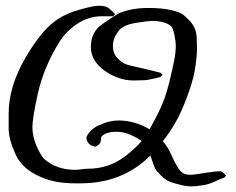

<svg xmlns="http://www.w3.org/2000/svg" viewBox="-20 -663 836 680"><path d="M556.6 -163.1Q574.2 -143.6 588.4 -111.3Q602.5 -79.1 615.7 -61.5Q628.9 -43.9 653.3 -43.9Q667 -43.9 704.6 -50.3Q742.2 -56.6 760.7 -56.6Q765.6 -56.6 781.2 -41L774.4 -34.2Q767.6 -32.2 744.1 -21.5Q720.7 -10.7 704.1 -7.8Q674.8 -2.9 658.2 -2.9Q640.6 -2.9 625 -6.8Q591.8 -14.6 576.7 -21.5Q561.5 -28.3 542 -49.8Q533.2 -58.6 528.8 -67.4Q524.4 -76.2 512.7 -112.3Q414.1 -13.7 265.6 -13.7H246.1Q174.8 -13.7 127 -35.2Q59.6 -62.5 35.2 -116.2Q10.7 -169.9 10.7 -208V-261.7Q10.7 -355.5 69.3 -457Q127.9 -558.6 185.5 -595.7Q215.8 -616.2 263.7 -629.4Q311.5 -642.6 328.1 -642.6Q349.6 -642.6 358.9 -637.7Q368.2 -632.8 387.7 -613.3L380.9 -605.5Q377 -605.5 373 -605.5Q369.1 -605.5 364.3 -605.5Q359.4 -605.5 357.4 -605.5H341.8Q294.9 -605.5 254.9 -579.6Q214.8 -553.7 189.5 -513.2Q164.1 -472.7 144.5 -426.3Q125 -379.9 114.7 -334.5Q104.5 -289.1 99.6 -258.3Q94.7 -227.5 94.7 -213.9Q94.7 -180.7 108.4 -148.4Q122.1 -116.2 135.7 -100.6Q179.7 -61.5 247.1 -61.5Q252.9 -61.5 268.1 -63.5Q283.2 -65.4 291 -65.4Q364.3 -65.4 421.9 -108.4Q460 -137.7 481.4 -163.1Q468.8 -173.8 442.9 -185.1Q417 -196.3 393.6 -196.3Q354.5 -196.3 339.8 -179.7Q337.9 -177.7 337.4 -168Q336.9 -158.2 333 -154.3Q322.3 -143.6 316.4 -143.6Q316.4 -143.6 301.8 -148.4L293.9 -155.3Q286.1 -165 286.1 -174.8Q286.1 -183.6 301.8 -200.2Q306.6 -205.1 316.4 -211.9Q326.2 -218.8 350.6 -227.5Q375 -236.3 400.4 -236.3Q456.1 -236.3 509.8 -205.1Q547.9 -272.5 563.5 -316.9Q579.1 -361.3 596.7 -448.2Q602.5 -476.6 602.5 -499Q602.5 -516.6 597.7 -539.6Q592.8 -562.5 585.9 -570.3Q564.5 -588.9 517.6 -588.9Q505.9 -588.9 468.8 -583Q425.8 -578.1 404.3 -558.6Q379.9 -530.3 379.9 -500Q379.9 -474.6 395 -458Q410.2 -441.4 426.3 -435.5Q442.4 -429.7 467.8 -424.8Q507.8 -416 548.8 -405.3L555.7 -398.4L548.8 -390.6Q529.3 -385.7 529.3 -385.7Q502 -378.9 490.2 -378.9Q454.1 -377.9 454.1 -377.9Q399.4 -377.9 350.6 -412.6Q301.8 -447.3 301.8 -497.1Q301.8 -523.4 311 -541.5Q320.3 -559.6 330.6 -568.4Q340.8 -577.1 363.3 -591.8Q385.7 -607.4 399.4 -614.7Q413.1 -622.1 440.9 -628.4Q468.8 -634.8 504.9 -634.8Q551.8 -634.8 583 -627.9Q614.3 -621.1 625.5 -613.3Q636.7 -605.5 649.4 -591.8Q676.8 -564.5 676.8 -525.4Q676.8 -519.5 677.2 -508.8Q677.7 -498 677.7 -493.2Q677.7 -460.9 669.9 -414.1Q662.1 -367.2 632.3 -293.5Q602.5 -219.7 556.6 -163.1Z"/></svg>

Font: Shelly2023
Style: Regular
Weight: 400
Version: Version 0.2